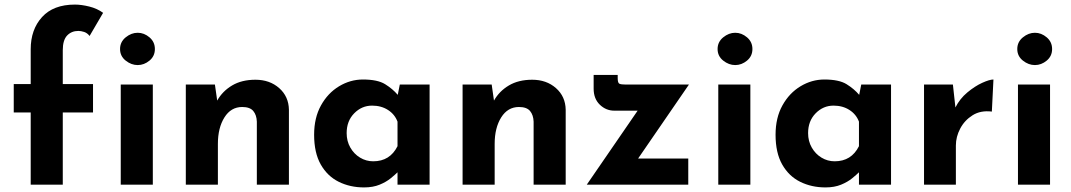

<svg xmlns="http://www.w3.org/2000/svg" viewBox="-20 -806 4675 838"><path d="M114 0V-315H40V-439H114V-591Q114 -677 163.5 -731.5Q213 -786 307 -786Q335 -786 369.5 -777.5Q404 -769 430 -750L371 -649Q361 -662 347.5 -666.5Q334 -671 322 -671Q292 -671 273 -651Q254 -631 254 -587V-439H386V-315H254V0Z M507 -437H647V0H507ZM504 -592Q504 -623 528.5 -643Q553 -663 581 -663Q609 -663 632.5 -643Q656 -623 656 -592Q656 -561 632.5 -541.5Q609 -522 581 -522Q553 -522 528.5 -541.5Q504 -561 504 -592Z M918 -437 928 -367Q951 -408 993 -433Q1035 -458 1095 -458Q1157 -458 1198.5 -421.5Q1240 -385 1241 -327V0H1101V-275Q1100 -304 1085.5 -321.5Q1071 -339 1037 -339Q988 -339 959.5 -293.5Q931 -248 931 -178V0H791V-437Z M1569 12Q1508 12 1458.5 -12.5Q1409 -37 1380 -88Q1351 -139 1351 -218Q1351 -292 1381 -346Q1411 -400 1460 -429.5Q1509 -459 1564 -459Q1628 -459 1661 -438.5Q1694 -418 1716 -392L1725 -437H1855V0H1715V-54Q1705 -44 1685.5 -28Q1666 -12 1637 0Q1608 12 1569 12ZM1609 -102Q1682 -102 1715 -168V-275Q1703 -307 1673.5 -326Q1644 -345 1604 -345Q1559 -345 1526 -311.5Q1493 -278 1493 -225Q1493 -190 1509 -162Q1525 -134 1551.5 -118Q1578 -102 1609 -102Z M2126 -437 2136 -367Q2159 -408 2201 -433Q2243 -458 2303 -458Q2365 -458 2406.5 -421.5Q2448 -385 2449 -327V0H2309V-275Q2308 -304 2293.5 -321.5Q2279 -339 2245 -339Q2196 -339 2167.5 -293.5Q2139 -248 2139 -178V0H1999V-437Z M2661 -323Q2625 -323 2598 -349Q2571 -375 2571 -419V-479H2676V-465Q2676 -444 2683.5 -440.5Q2691 -437 2710 -437H2987L2765 -114H2984V0H2541L2763 -323Z M3115 -437H3255V0H3115ZM3112 -592Q3112 -623 3136.5 -643Q3161 -663 3189 -663Q3217 -663 3240.5 -643Q3264 -623 3264 -592Q3264 -561 3240.5 -541.5Q3217 -522 3189 -522Q3161 -522 3136.5 -541.5Q3112 -561 3112 -592Z M3583 12Q3522 12 3472.5 -12.5Q3423 -37 3394 -88Q3365 -139 3365 -218Q3365 -292 3395 -346Q3425 -400 3474 -429.5Q3523 -459 3578 -459Q3642 -459 3675 -438.5Q3708 -418 3730 -392L3739 -437H3869V0H3729V-54Q3719 -44 3699.5 -28Q3680 -12 3651 0Q3622 12 3583 12ZM3623 -102Q3696 -102 3729 -168V-275Q3717 -307 3687.5 -326Q3658 -345 3618 -345Q3573 -345 3540 -311.5Q3507 -278 3507 -225Q3507 -190 3523 -162Q3539 -134 3565.5 -118Q3592 -102 3623 -102Z M4139 -437 4150 -337Q4169 -375 4202 -402.5Q4235 -430 4267 -444.5Q4299 -459 4316 -459L4309 -319Q4260 -325 4225 -303Q4190 -281 4171 -245Q4152 -209 4152 -171V0H4013V-437Z M4423 -437H4563V0H4423ZM4420 -592Q4420 -623 4444.5 -643Q4469 -663 4497 -663Q4525 -663 4548.5 -643Q4572 -623 4572 -592Q4572 -561 4548.5 -541.5Q4525 -522 4497 -522Q4469 -522 4444.5 -541.5Q4420 -561 4420 -592Z"/></svg>

Font: Reem Kufi Ink
Style: Bold
Weight: 700
Designer: Khaled Hosny
Version: Version 1.002